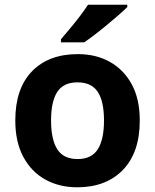

<svg xmlns="http://www.w3.org/2000/svg" viewBox="-20 -786 659 816"><path d="M574 -274Q574 -138 502.5 -64Q431 10 308 10Q232 10 172.5 -23Q113 -56 79 -119.5Q45 -183 45 -274Q45 -410 116 -483Q187 -556 311 -556Q388 -556 447 -523Q506 -490 540 -427.5Q574 -365 574 -274ZM197 -274Q197 -193 223.5 -151.5Q250 -110 310 -110Q369 -110 395.5 -151.5Q422 -193 422 -274Q422 -355 395.5 -395.5Q369 -436 309 -436Q250 -436 223.5 -395.5Q197 -355 197 -274ZM521 -756Q507 -742 484 -722Q461 -702 434.5 -680Q408 -658 382.5 -638.5Q357 -619 338 -606H239V-619Q255 -638 276.5 -663.5Q298 -689 319 -716.5Q340 -744 354 -766H521Z"/></svg>

Font: RS Noto Sans
Style: Bold
Weight: 700
Designer: Monotype Design Team
Foundry: Monotype Imaging Inc.
Version: Version 3.10